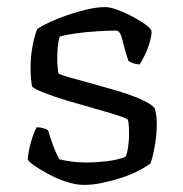

<svg xmlns="http://www.w3.org/2000/svg" viewBox="-20 -520 516 540"><path d="M216 0Q192 0 165.5 -9Q139 -18 115 -31Q91 -44 75.5 -55Q60 -66 58 -72Q60 -96 67.5 -121.5Q75 -147 83 -162Q93 -162 101.5 -159.5Q110 -157 115 -154Q120 -137 128 -114.5Q136 -92 147 -72Q163 -68 182.5 -65.5Q202 -63 222 -63Q250 -63 280 -66.5Q310 -70 333 -79Q338 -89 340.5 -107.5Q343 -126 343 -144Q343 -152 342.5 -162.5Q342 -173 340 -183Q337 -187 311 -195.5Q285 -204 247 -214.5Q209 -225 170.5 -236.5Q132 -248 104 -259Q76 -270 70 -277Q68 -289 67 -302Q66 -315 66 -328Q66 -361 71.5 -390.5Q77 -420 85 -439Q97 -447 119.5 -457.5Q142 -468 169.5 -477.5Q197 -487 225 -493.5Q253 -500 276 -500Q290 -500 311.5 -492Q333 -484 354.5 -472.5Q376 -461 390.5 -450Q405 -439 406 -433Q407 -422 401.5 -402.5Q396 -383 387.5 -365.5Q379 -348 373 -339Q363 -339 354 -342.5Q345 -346 341 -349Q330 -383 324 -408.5Q318 -434 307 -434Q284 -434 252.5 -432Q221 -430 192.5 -426Q164 -422 148 -417Q144 -405 142.5 -388Q141 -371 141 -355Q141 -343 142 -332Q143 -321 144 -314Q148 -310 173 -303Q198 -296 234.5 -286Q271 -276 308.5 -265Q346 -254 375.5 -241Q405 -228 415 -216Q418 -206 419.5 -194.5Q421 -183 421 -172Q421 -139 414.5 -105Q408 -71 403 -60Q391 -51 370 -40Q349 -29 323 -20.5Q297 -12 269.5 -6Q242 0 216 0Z"/></svg>

Font: Texturina Medium 12pt ExtraLight
Style: Regular
Weight: 250
Version: Version 1.002